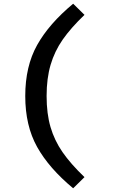

<svg xmlns="http://www.w3.org/2000/svg" viewBox="-20 -867 640 1034"><path d="M435 87 374 147Q244 39 180 -75.5Q116 -190 116 -350Q116 -510 180 -624.5Q244 -739 374 -847L435 -787Q361 -716 317.5 -653.5Q274 -591 252.5 -518Q231 -445 231 -350Q231 -255 252 -183Q273 -111 316.5 -48Q360 15 435 87Z"/></svg>

Font: Fira Mono Medium
Style: Regular
Weight: 500
Designer: Carrois Corporate & Edenspiekermann AG
Foundry: Carrois Corporate GbR & Edenspiekermann AG
Version: Version 3.206